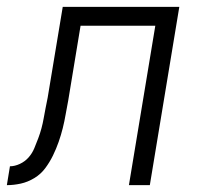

<svg xmlns="http://www.w3.org/2000/svg" viewBox="-59 -540 579 560"><path d="M317 0 394 -465H176L140 -247Q136 -227 132.5 -206.5Q129 -186 124 -166Q119 -146 112 -126Q105 -106 95.5 -86.5Q86 -67 73 -49.5Q60 -32 41 -20.5Q22 -9 1.5 -4.5Q-19 0 -39 0L-30 -55Q-16 -55 -1 -62Q14 -69 24.5 -81Q35 -93 41 -107.5Q47 -122 52.5 -136.5Q58 -151 62 -166Q66 -181 68.5 -195.5Q71 -210 74 -225Q77 -240 80 -255L124 -520H464L378 0Z"/></svg>

Font: Iosevka Light
Style: Italic
Weight: 300
Italic angle: -9°
Monospace: yes
Designer: Belleve Invis
Foundry: Belleve Invis
Version: Version 32.5.0; ttfautohint (v1.8.4)